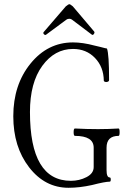

<svg xmlns="http://www.w3.org/2000/svg" viewBox="-20 -877 599 910"><path d="M199 -713Q194 -709 188.5 -714.5Q183 -720 187 -725L292 -847Q304 -857 309 -857Q313 -857 325 -847L426 -728Q430 -723 425 -716Q420 -709 415 -713L321 -784Q316 -788 309 -788Q300 -788 295 -784ZM305 13Q193 13 118 -84Q43 -181 43 -326Q43 -475 124.5 -575.5Q206 -676 326 -676Q372 -676 428 -661Q441 -658 455.5 -654.5Q470 -651 477 -649Q484 -647 487 -647Q497 -620 497 -498Q497 -492 490.5 -489.5Q484 -487 478 -489Q472 -491 472 -495Q471 -560 430 -602.5Q389 -645 326 -645Q239 -645 180.5 -565Q122 -485 122 -346Q122 -20 316 -20Q356 -20 390 -37.5Q424 -55 424 -85V-177Q424 -233 335 -233Q329 -233 329 -250.5Q329 -268 335 -268Q391 -265 445 -265Q493 -265 542 -268Q547 -268 547 -250.5Q547 -233 542 -233Q485 -233 485 -177V-71Q485 -36 500 -36Q505 -36 505 -26Q505 -16 500 -16Q478 -16 416 0Q357 13 305 13Z"/></svg>

Font: Junicode Cond Light
Style: Regular
Weight: 300
Width: 3
Designer: Peter S. Baker
Version: Version 2.201